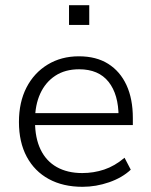

<svg xmlns="http://www.w3.org/2000/svg" viewBox="-20 -712 581 740"><path d="M298 8Q223 8 168 -22Q113 -52 83 -108Q53 -164 53 -242Q53 -318 82 -374.5Q111 -431 163.5 -463Q216 -495 284 -495Q351 -495 397 -466Q443 -437 467.5 -384Q492 -331 492 -257V-230H98V-276H455L437 -262Q437 -348 398.5 -396.5Q360 -445 285 -445Q231 -445 193 -420Q155 -395 135 -351Q115 -307 115 -249V-243Q115 -180 136.5 -135.5Q158 -91 199 -68Q240 -45 297 -45Q341 -45 381.5 -58.5Q422 -72 460 -104L484 -58Q451 -27 400.5 -9.5Q350 8 298 8ZM246 -616V-692H324V-616Z"/></svg>

Font: Nunito Sans 11pt Light
Style: Regular
Weight: 300
Version: Version 3.101;gftools[0.9.27]